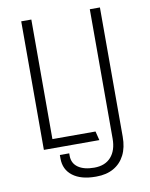

<svg xmlns="http://www.w3.org/2000/svg" viewBox="-94 -755 789 1009"><g transform="rotate(-10 300.0 -250.0)"><path d="M334 186Q256 186 212 152.5Q168 119 168 60V41H218V54Q218 94 249 116Q280 138 335 138Q393 138 424.5 102.5Q456 67 456 4V-686H510V4Q510 61 489.5 101.5Q469 142 430.5 164Q392 186 338 186ZM90 0V-686H144V-48H374L386 0Z"/></g></svg>

Font: Chivo Mono Medium Thin
Style: Regular
Weight: 250
Monospace: yes
Version: Version 1.008